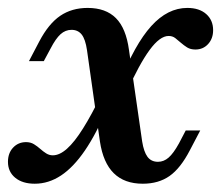

<svg xmlns="http://www.w3.org/2000/svg" viewBox="-28 -448 561 480"><path d="M329 11.3Q283.1 11.3 256.5 -14.9Q229.8 -41.1 221.8 -94.4L189.5 -322.6Q185.5 -350 176.2 -361.7Q166.9 -373.4 150.8 -373.4Q135.5 -373.4 123.4 -362.5Q111.3 -351.6 98.4 -326.6L81.5 -295.2H44.4L70.2 -344.4Q93.5 -388.7 122.6 -408.5Q151.6 -428.2 191.1 -428.2Q236.3 -428.2 261.7 -402.8Q287.1 -377.4 294.4 -323.4L327.4 -94.4Q331.5 -68.5 340.7 -56Q350 -43.5 366.9 -43.5Q381.5 -43.5 393.5 -54Q405.6 -64.5 419.4 -89.5L436.3 -121.8H472.6L446.8 -72.6Q423.4 -27.4 396 -8.1Q368.5 11.3 329 11.3ZM58.9 11.3Q28.2 11.3 10.1 -3.6Q-8.1 -18.5 -8.1 -43.5Q-8.1 -65.3 4.8 -79Q17.7 -92.7 37.1 -92.7Q48.4 -92.7 56.9 -87.5Q65.3 -82.3 72.6 -75.8Q79.8 -69.4 87.5 -64.5Q95.2 -59.7 104 -59.7Q121 -59.7 139.5 -76.2Q158.1 -92.7 179.4 -126.6Q200.8 -160.5 225.8 -212.1L240.3 -178.2Q212.9 -113.7 184.3 -71.8Q155.6 -29.8 124.6 -9.3Q93.5 11.3 58.9 11.3ZM287.9 -216.1 271.8 -242.7Q308.9 -337.1 350 -382.7Q391.1 -428.2 440.3 -428.2Q470.2 -428.2 487.5 -412.9Q504.8 -397.6 504.8 -372.6Q504.8 -351.6 492.3 -337.9Q479.8 -324.2 460.5 -324.2Q448.4 -324.2 439.9 -329.4Q431.5 -334.7 424.2 -341.1Q416.9 -347.6 410.1 -352.8Q403.2 -358.1 393.5 -358.1Q371.8 -358.1 346 -323Q320.2 -287.9 287.9 -216.1Z"/></svg>

Font: Playfair 9pt
Style: Bold Italic
Weight: 700
Italic angle: -15.6°
Designer: Claus Eggers Sørensen
Foundry: Claus Eggers Sørensen
Version: Version 2.203